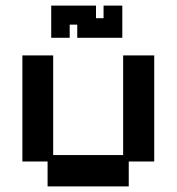

<svg xmlns="http://www.w3.org/2000/svg" viewBox="-20 -654 632 686"><path d="M150 12V-77H60V-456H170V-100H420V-456H531V-77H440V12ZM163 -519V-634H323V-589H350V-634H417V-519H256V-566H229V-519Z"/></svg>

Font: Pixelify Sans Medium
Style: Regular
Weight: 500
Designer: Stefie Justprince
Foundry: Typecalism Foundryline
Version: Version 1.000;February 13, 2025;FontCreator 15.0.0.3015 64-b